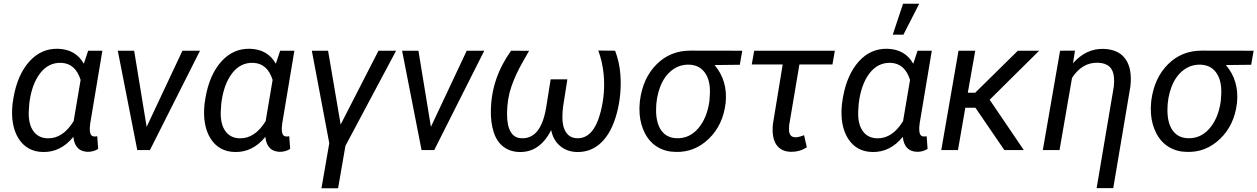

<svg xmlns="http://www.w3.org/2000/svg" viewBox="-20 -798 6686 1021"><path d="M524.4 -528.3 460 -143.1Q456.1 -114.7 458 -100.6Q460.4 -73.2 481 -72.3H489.3L497.1 -73.7L502 -5.9Q476.1 9.8 446.3 9.3Q377.9 7.3 370.1 -70.3Q302.7 12.2 209 10.3Q123.5 8.8 79.3 -60.5Q35.2 -129.9 46.4 -242.7L51.8 -279.3Q73.2 -400.9 136 -470.9Q198.7 -541 289.1 -538.6Q382.8 -535.6 425.8 -459L448.7 -528.3ZM135.3 -240.7 132.8 -201.2Q131.3 -136.7 158 -100.1Q184.6 -63.5 234.4 -62.5Q314.5 -61 371.6 -153.8L408.7 -373Q381.3 -460.4 306.2 -463.9Q237.8 -466.3 193.4 -408.4Q148.9 -350.6 136.2 -251Z M606.4 0ZM759.8 -123.5 950.2 -528.3H1043.5L777.3 0H710L606.4 -528.3H693.4Z M1545.4 -528.3 1481 -143.1Q1477.1 -114.7 1479 -100.6Q1481.4 -73.2 1502 -72.3H1510.3L1518.1 -73.7L1522.9 -5.9Q1497.1 9.8 1467.3 9.3Q1398.9 7.3 1391.1 -70.3Q1323.7 12.2 1230 10.3Q1144.5 8.8 1100.3 -60.5Q1056.2 -129.9 1067.4 -242.7L1072.8 -279.3Q1094.2 -400.9 1157 -470.9Q1219.7 -541 1310.1 -538.6Q1403.8 -535.6 1446.8 -459L1469.7 -528.3ZM1156.2 -240.7 1153.8 -201.2Q1152.3 -136.7 1179 -100.1Q1205.6 -63.5 1255.4 -62.5Q1335.4 -61 1392.6 -153.8L1429.7 -373Q1402.3 -460.4 1327.1 -463.9Q1258.8 -466.3 1214.4 -408.4Q1169.9 -350.6 1157.2 -251Z M1791.5 -135.7 1992.7 -528.3H2086.4L1816.9 -22.5L1777.8 203.1H1689.5L1731 -36.6L1638.2 -528.3H1724.6Z M2118.2 0ZM2271.5 -123.5 2461.9 -528.3H2555.2L2289.1 0H2221.7L2118.2 -528.3H2205.1Z M2793.5 -527.8 2758.3 -465.8Q2721.7 -401.9 2699.5 -337.9Q2677.2 -273.9 2676.3 -196.3V-191.4Q2676.3 -129.4 2695.6 -96.9Q2714.8 -64.5 2751 -63Q2854 -56.6 2883.3 -220.2L2908.2 -376H2997.1L2974.1 -229.5Q2971.2 -206.5 2970.7 -178.2Q2969.7 -126 2989.7 -95Q3009.8 -64 3048.8 -63Q3137.2 -59.6 3174.3 -204.1Q3199.7 -303.7 3189.9 -404.3Q3183.6 -468.3 3161.6 -529.3L3251 -528.3Q3273.9 -467.8 3278.8 -404.3Q3287.1 -297.9 3260 -195.8Q3232.9 -93.8 3178.2 -40.8Q3123.5 12.2 3047.9 10.3Q2995.1 9.3 2958 -22.2Q2920.9 -53.7 2911.1 -106.4Q2850.1 13.7 2741.2 10.3Q2690.9 8.8 2655.8 -18.6Q2620.6 -45.9 2604.7 -97.2Q2588.9 -148.4 2590.3 -210.9Q2592.8 -381.8 2697.8 -528.3Z M3914.1 -453.6 3779.8 -452.1Q3850.1 -369.6 3838.9 -252.4L3838.4 -247.6Q3823.7 -131.3 3748.5 -59.3Q3673.3 12.7 3573.2 9.8Q3519.5 9.3 3477.5 -15.6Q3435.5 -40.5 3410.6 -87.4Q3385.7 -134.3 3381.3 -191.9Q3378.9 -224.1 3382.3 -256.8L3383.3 -264.6Q3398.9 -383.3 3471.7 -456.1Q3544.4 -528.8 3651.4 -528.8L3927.2 -528.3ZM3468.8 -212.9Q3468.8 -143.1 3496.8 -104Q3524.9 -64.9 3577.6 -63Q3645.5 -60.5 3692.6 -115Q3739.7 -169.4 3752.4 -259.8Q3756.8 -303.7 3754.4 -333Q3750 -387.7 3721.4 -420.2Q3692.9 -452.6 3644.5 -454.1Q3592.8 -455.6 3552.2 -423.8Q3511.7 -392.1 3490.2 -335.2Q3468.8 -278.3 3468.8 -212.9Z M4406.7 -455.1H4231L4176.3 -130.9L4175.8 -108.9Q4175.8 -67.9 4210.9 -67.9Q4227.1 -67.9 4255.9 -79.1L4270.5 -14.6Q4231.9 9.8 4186.5 9.3Q4133.8 8.3 4108.6 -28.3Q4083.5 -64.9 4089.8 -136.2L4142.1 -455.1H3977.5L3990.7 -528.3H4419.4Z M4445.8 0ZM4935.1 -528.3 4870.6 -143.1Q4866.7 -114.7 4868.7 -100.6Q4871.1 -73.2 4891.6 -72.3H4899.9L4907.7 -73.7L4912.6 -5.9Q4886.7 9.8 4856.9 9.3Q4788.6 7.3 4780.8 -70.3Q4713.4 12.2 4619.6 10.3Q4534.2 8.8 4490 -60.5Q4445.8 -129.9 4457 -242.7L4462.4 -279.3Q4483.9 -400.9 4546.6 -470.9Q4609.4 -541 4699.7 -538.6Q4793.5 -535.6 4836.4 -459L4859.4 -528.3ZM4545.9 -240.7 4543.5 -201.2Q4542 -136.7 4568.6 -100.1Q4595.2 -63.5 4645 -62.5Q4725.1 -61 4782.2 -153.8L4819.3 -373Q4792 -460.4 4716.8 -463.9Q4648.4 -466.3 4604 -408.4Q4559.6 -350.6 4546.9 -251ZM4782.2 -778.3H4868.2L4784.2 -613.8H4727.5Z M4985.4 0ZM5167 -225.1H5113.3L5074.2 0H4985.4L5077.1 -528.3H5166L5126.5 -304.7H5165.5L5392.6 -528.3H5505.9L5242.7 -267.6L5424.3 0H5320.8Z M5696.3 -528.8 5686 -461.9Q5755.4 -540 5846.7 -538.1Q5927.7 -536.1 5964.6 -484.6Q6001.5 -433.1 5991.2 -338.9L5899.9 202.6H5811.5L5902.8 -337.4Q5905.8 -363.8 5903.8 -386.7Q5897.5 -462.9 5816.9 -464.4Q5734.4 -466.3 5680.7 -383.8L5614.3 0H5525.4L5617.2 -528.3Z M6633.3 -453.6 6499 -452.1Q6569.3 -369.6 6558.1 -252.4L6557.6 -247.6Q6543 -131.3 6467.8 -59.3Q6392.6 12.7 6292.5 9.8Q6238.8 9.3 6196.8 -15.6Q6154.8 -40.5 6129.9 -87.4Q6105 -134.3 6100.6 -191.9Q6098.1 -224.1 6101.6 -256.8L6102.5 -264.6Q6118.2 -383.3 6190.9 -456.1Q6263.7 -528.8 6370.6 -528.8L6646.5 -528.3ZM6188 -212.9Q6188 -143.1 6216.1 -104Q6244.1 -64.9 6296.9 -63Q6364.7 -60.5 6411.9 -115Q6459 -169.4 6471.7 -259.8Q6476.1 -303.7 6473.6 -333Q6469.2 -387.7 6440.7 -420.2Q6412.1 -452.6 6363.8 -454.1Q6312 -455.6 6271.5 -423.8Q6231 -392.1 6209.5 -335.2Q6188 -278.3 6188 -212.9Z"/></svg>

Font: Roboto
Style: Italic
Weight: 400
Italic angle: -12°
Designer: Google
Version: Version 2.134; 2016; ttfautohint (v1.6)